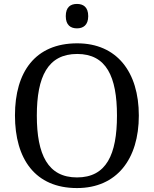

<svg xmlns="http://www.w3.org/2000/svg" viewBox="-20 -945 782 975"><path d="M371 -801C402 -801 428 -817 428 -863C428 -910 402 -925 371 -925C339 -925 314 -910 314 -863C314 -817 339 -801 371 -801ZM371 10C573 10 685 -137 685 -358C685 -580 573 -725 372 -725C159 -725 56 -580 56 -359C56 -137 159 10 371 10ZM371 -44C223 -44 167 -160 167 -358C167 -556 223 -671 372 -671C520 -671 574 -556 574 -358C574 -160 520 -44 371 -44Z"/></svg>

Font: Noto Serif
Style: Regular
Weight: 400
Designer: Monotype Design Team
Foundry: Monotype Imaging Inc.
Version: Version 2.015